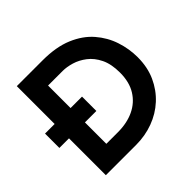

<svg xmlns="http://www.w3.org/2000/svg" viewBox="-175 -924 1116 1116"><g transform="rotate(-45 383.0 -366.0)"><path d="M98 0V-732H311Q421 -732 498 -699.5Q575 -667 622.5 -612Q670 -557 692 -490Q714 -423 714 -354Q714 -272 684.5 -207Q655 -142 604.5 -95.5Q554 -49 487.5 -24.5Q421 0 347 0ZM229 -127H324Q399 -127 456 -154Q513 -181 545.5 -233.5Q578 -286 578 -363Q578 -434 555 -481Q532 -528 496 -555.5Q460 -583 421 -594.5Q382 -606 349 -606H229ZM19 -421H323V-303H19Z"/></g></svg>

Font: Reem Kufi SemiBold
Style: Regular
Weight: 600
Designer: Khaled Hosny
Version: Version 1.001